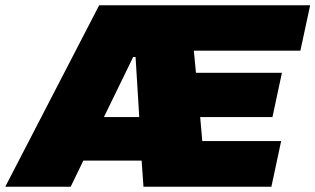

<svg xmlns="http://www.w3.org/2000/svg" viewBox="-81 -708 1196 728"><path d="M-61 0 295 -688H1095L1058 -516H654L662 -432H988L952 -264H678L686 -173H985L948 0H463L456 -99H235L187 0ZM313 -264H447L433 -492H424Z"/></svg>

Font: Saira SemiExpanded Black
Style: Italic
Weight: 900
Width: 6
Italic angle: -12°
Designer: Hector Gatti with collaboration of the Omnibus-Type team
Foundry: Omnibus-Type
Version: Version 1.101